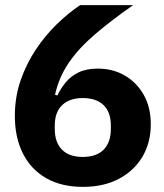

<svg xmlns="http://www.w3.org/2000/svg" viewBox="-20 -718 640 750"><path d="M304 12Q220 12 160.5 -22Q101 -56 69.5 -118.5Q38 -181 38 -265Q38 -339 60.5 -404Q83 -469 120 -524.5Q157 -580 202.5 -624Q248 -668 293 -698H500Q414 -638 350.5 -583.5Q287 -529 248.5 -472.5Q210 -416 195 -348L204 -345Q217 -372 236.5 -396Q256 -420 286.5 -435Q317 -450 362 -450Q421 -450 467.5 -423Q514 -396 541.5 -347.5Q569 -299 569 -232Q569 -161 536.5 -106Q504 -51 444.5 -19.5Q385 12 304 12ZM303 -105Q357 -105 385 -133.5Q413 -162 413 -214V-228Q413 -280 384.5 -307.5Q356 -335 303 -335Q252 -335 223 -307.5Q194 -280 194 -228V-214Q194 -162 222 -133.5Q250 -105 303 -105Z"/></svg>

Font: Lilex Nerd Font
Style: Bold
Weight: 700
Designer: Mike Abbink, Paul van der Laan, Pieter van Rosmalen, Mikhael Khrustik
Foundry: Mikhael Khrustik
Version: Version 2.400; ttfautohint (v1.8.4.7-5d5b);Nerd Fonts 3.3.0